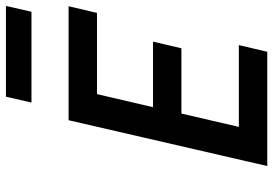

<svg xmlns="http://www.w3.org/2000/svg" viewBox="-160 -782 941 662"><g transform="rotate(-90 311.0 -450.5)"><path d="M309 -901H622L602 -813H289ZM228 -685H621L598 -587H318L273 -394H499L476 -296H251L205 -98H487L464 0H70Z"/></g></svg>

Font: Cairo SemiBold
Style: Italic
Weight: 600
Italic angle: -13°
Designer: Mohamed Gaber, Accademia di Belle Arti di Urbino and others
Foundry: Kief Type Foundry, Accademia di Belle Arti di Urbino and others
Version: Version 3.011